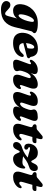

<svg xmlns="http://www.w3.org/2000/svg" viewBox="1388 -2046 859 3772"><g transform="rotate(90 1817.0 -159.5)"><path d="M463.5 -18.5Q431.5 112 348 181Q264.5 250 118 250Q41 250 -4 220.8Q-49 191.5 -49 144.5Q-49 112.5 -28 89.2Q-7 66 29.5 66Q58 66 80.8 81.5Q103.5 97 123.2 117.2Q143 137.5 161.8 153Q180.5 168.5 200 168.5Q217 168.5 228 153.5Q239 138.5 249.5 99.5L293.5 -64Q236 12.5 138.5 12.5Q76 12.5 41.8 -27.5Q7.5 -67.5 13.5 -147Q17.5 -204.5 43.5 -262.2Q69.5 -320 116.5 -367.8Q163.5 -415.5 230.8 -444.5Q298 -473.5 385 -473.5Q488 -473.5 537 -453.2Q586 -433 581.5 -404.5Q579 -390 571.5 -382.5Q564 -375 555.5 -366.2Q547 -357.5 542.5 -339ZM212.5 -153.5Q209.5 -121 216.5 -108.2Q223.5 -95.5 234 -95.5Q255.5 -95.5 280 -128Q304.5 -160.5 325.5 -215.2Q346.5 -270 357.5 -336.5Q368 -398 337.5 -398Q317 -398 296.2 -375Q275.5 -352 257.8 -314.8Q240 -277.5 227.8 -235Q215.5 -192.5 212.5 -153.5Z M1049 -160Q1039.5 -114.5 1005 -75Q970.5 -35.5 912.2 -11.5Q854 12.5 773 12.5Q665.5 12.5 616.8 -43Q568 -98.5 575.5 -191.5Q581.5 -271 622.2 -335Q663 -399 730.5 -436.8Q798 -474.5 886 -474.5Q963 -474.5 1000 -438.2Q1037 -402 1045.5 -347.5Q1050 -323 1061.5 -317.5Q1075 -311 1075 -296Q1075 -284 1066.2 -273.5Q1057.5 -263 1033 -256.5Q1007 -249.5 962.8 -238Q918.5 -226.5 868.8 -213.5Q819 -200.5 776 -189Q785 -105 862.5 -105Q897.5 -105 927.2 -121.8Q957 -138.5 981 -169Q996 -185.5 1006.2 -191.8Q1016.5 -198 1028.5 -197Q1040.5 -195.5 1046 -185.5Q1051.5 -175.5 1049 -160ZM855.5 -403Q829.5 -403 806.5 -358.8Q783.5 -314.5 776.5 -242Q803 -249 829.2 -256.2Q855.5 -263.5 876 -269.5Q885.5 -304 886 -353.5Q886 -403 855.5 -403Z M1117.5 -317Q1106.5 -320.5 1105.2 -334.8Q1104 -349 1115.5 -367.5Q1143.5 -414.5 1194.8 -443.5Q1246 -472.5 1304 -472.5Q1386 -472.5 1386 -410.5Q1386 -394 1378.8 -374Q1371.5 -354 1362.5 -333Q1414.5 -411 1473.5 -441.8Q1532.5 -472.5 1586.5 -472.5Q1652 -472.5 1666.8 -426.5Q1681.5 -380.5 1656.5 -312L1610.5 -178.5Q1599.5 -147.5 1601.5 -134.2Q1603.5 -121 1615.5 -121Q1626.5 -121 1644 -136.5Q1658 -147 1668.5 -142Q1677.5 -138 1679.2 -124.5Q1681 -111 1670 -88.5Q1647 -44 1601 -15.8Q1555 12.5 1491.5 12.5Q1420 12.5 1404.5 -29.2Q1389 -71 1411.5 -137L1456 -270.5Q1467 -302 1464.2 -318Q1461.5 -334 1441.5 -334Q1417.5 -334 1391 -305.5Q1364.5 -277 1344 -222Q1317.5 -151.5 1317.5 -122Q1317.5 -106 1323 -92.5Q1328.5 -79 1328.5 -61Q1328.5 -27 1289 -7.2Q1249.5 12.5 1176.5 12.5Q1121 12.5 1108 -21.2Q1095 -55 1119 -113L1180.5 -280.5Q1194 -314 1192 -327Q1190 -340 1178 -340Q1166.5 -340 1144.5 -322.5Q1129 -312 1117.5 -317Z M2291.5 -143Q2303 -139 2304.2 -124.8Q2305.5 -110.5 2294 -92Q2266 -45.5 2214.8 -16.5Q2163.5 12.5 2105.5 12.5Q2023.5 12.5 2023.5 -49Q2023.5 -65.5 2030.5 -85.5Q2037.5 -105.5 2047 -126.5Q1995 -48.5 1936 -18Q1877 12.5 1823 12.5Q1758 12.5 1743.2 -33.2Q1728.5 -79 1753.5 -148L1799.5 -281Q1810.5 -312.5 1808.5 -325.8Q1806.5 -339 1795 -339Q1783.5 -339 1766 -323Q1752 -312.5 1741.5 -318Q1732.5 -321.5 1730.8 -335.2Q1729 -349 1740 -371.5Q1763 -416 1809 -444.2Q1855 -472.5 1918.5 -472.5Q1990 -472.5 2005.5 -430.5Q2021 -388.5 1998.5 -323L1954 -189Q1932 -125.5 1968 -125.5Q1992.5 -125.5 2018.8 -154.2Q2045 -183 2065 -238Q2092 -308 2092 -337.5Q2092 -353.5 2086.5 -367.2Q2081 -381 2081 -399Q2081 -432.5 2120.2 -452.5Q2159.5 -472.5 2233 -472.5Q2288.5 -472.5 2301.5 -438.5Q2314.5 -404.5 2290.5 -346.5L2228.5 -179Q2215.5 -145.5 2217.5 -132.5Q2219.5 -119.5 2231.5 -119.5Q2243 -119.5 2265 -137.5Q2280.5 -147.5 2291.5 -143Z M2412.5 -370 2393.5 -378Q2371.5 -391.5 2371.5 -413.5Q2371.5 -430.5 2384 -440Q2396.5 -449.5 2418.5 -449.5H2439.5Q2458.5 -449.5 2471.8 -456Q2485 -462.5 2501.5 -479.5L2581.5 -546Q2591 -556.5 2602.5 -562.8Q2614 -569 2630 -569Q2647 -569 2655.8 -560Q2664.5 -551 2664.5 -536.5Q2664.5 -527 2662 -512.2Q2659.5 -497.5 2654 -478L2644.5 -446H2718Q2743.5 -446 2743.5 -419.5Q2743.5 -395 2726 -380.8Q2708.5 -366.5 2679 -366.5H2621.5L2568.5 -182Q2556.5 -140 2562.8 -124.8Q2569 -109.5 2588.5 -109.5Q2612.5 -109.5 2641 -140Q2651 -149.5 2656.5 -152.5Q2662 -155.5 2669 -155.5Q2690.5 -155.5 2687.5 -129Q2683 -97.5 2653.5 -64.8Q2624 -32 2575.2 -10Q2526.5 12 2464.5 12Q2395.5 12 2372 -31.5Q2348.5 -75 2379.5 -168.5L2420.5 -305Q2430 -334 2428.5 -348Q2427 -362 2412.5 -370Z M3242 -191.5Q3237.5 -127 3210 -81.2Q3182.5 -35.5 3140.8 -11.5Q3099 12.5 3051.5 12.5Q3016 12.5 2994.2 -0.5Q2972.5 -13.5 2960 -32.8Q2947.5 -52 2940.5 -71.5Q2933.5 -91 2927.2 -104.5Q2921 -118 2911.5 -118Q2901 -118.5 2893 -105.5Q2885 -92.5 2876.5 -73Q2868 -53.5 2856.2 -33.8Q2844.5 -14 2826.8 -0.8Q2809 12.5 2782.5 12.5Q2754 12.5 2737.2 -4Q2720.5 -20.5 2720.5 -49.5Q2720.5 -85 2747.2 -117Q2774 -149 2842 -167.5Q2876.5 -179 2904.5 -193Q2932.5 -207 2959.5 -225Q2980.5 -240.5 2997 -252.8Q3013.5 -265 3026.5 -274.5Q2998 -280 2962.8 -291Q2927.5 -302 2895.5 -311.2Q2863.5 -320.5 2845 -320.5Q2821 -320.5 2821 -304.5Q2821 -290.5 2847.5 -280Q2860.5 -274 2865.5 -265.2Q2870.5 -256.5 2870.5 -245Q2870.5 -227.5 2857 -217.2Q2843.5 -207 2824.5 -207Q2793 -207 2772.8 -229Q2752.5 -251 2752.5 -291Q2752.5 -336 2774 -378Q2795.5 -420 2835.8 -446.8Q2876 -473.5 2931.5 -473.5Q2973.5 -473.5 3000.2 -460.5Q3027 -447.5 3043 -428.5Q3059 -409.5 3068.8 -390.2Q3078.5 -371 3086 -358Q3093.5 -345 3103 -345Q3114 -345 3122 -358Q3130 -371 3138.5 -390.2Q3147 -409.5 3158.5 -428.5Q3170 -447.5 3187.2 -460.5Q3204.5 -473.5 3230 -473.5Q3261.5 -473.5 3276.5 -454.8Q3291.5 -436 3291 -405.5Q3290 -322 3197.5 -298.5Q3141 -282.5 3082.5 -243.5Q3054.5 -222.5 3034.5 -208.5Q3014.5 -194.5 3001 -184.5Q3024.5 -181 3054.5 -175.8Q3084.5 -170.5 3109.5 -170.5Q3139.5 -170.5 3161.5 -178.5Q3183.5 -186.5 3196 -206Q3204 -218 3210.2 -222Q3216.5 -226 3224 -226Q3242.5 -225.5 3242 -191.5Z M3352.5 -370 3333.5 -378Q3311.5 -391.5 3311.5 -413.5Q3311.5 -430.5 3324 -440Q3336.5 -449.5 3358.5 -449.5H3379.5Q3398.5 -449.5 3411.8 -456Q3425 -462.5 3441.5 -479.5L3521.5 -546Q3531 -556.5 3542.5 -562.8Q3554 -569 3570 -569Q3587 -569 3595.8 -560Q3604.5 -551 3604.5 -536.5Q3604.5 -527 3602 -512.2Q3599.5 -497.5 3594 -478L3584.5 -446H3658Q3683.5 -446 3683.5 -419.5Q3683.5 -395 3666 -380.8Q3648.5 -366.5 3619 -366.5H3561.5L3508.5 -182Q3496.5 -140 3502.8 -124.8Q3509 -109.5 3528.5 -109.5Q3552.5 -109.5 3581 -140Q3591 -149.5 3596.5 -152.5Q3602 -155.5 3609 -155.5Q3630.5 -155.5 3627.5 -129Q3623 -97.5 3593.5 -64.8Q3564 -32 3515.2 -10Q3466.5 12 3404.5 12Q3335.5 12 3312 -31.5Q3288.5 -75 3319.5 -168.5L3360.5 -305Q3370 -334 3368.5 -348Q3367 -362 3352.5 -370Z"/></g></svg>

Font: Fraunces 72pt Soft Black
Style: Italic
Weight: 900
Italic angle: -16°
Version: Version 1.000;[b76b70a41]